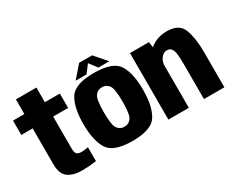

<svg xmlns="http://www.w3.org/2000/svg" viewBox="-104 -1104 1804 1488"><g transform="rotate(-30 798.0 -360.0)"><path d="M283.5 7.5Q203.5 7.5 157 -25.5Q110.5 -58.5 110.5 -147V-467H9V-595.5H110.5V-726.5H294V-595.5H428V-467H294V-185Q294 -143.5 307 -131.5Q320 -119.5 347 -119.5Q374.5 -119.5 408.5 -126V-2Q338.5 7.5 283.5 7.5Z M734.5 5Q563 5 515.2 -74.8Q467.5 -154.5 467.5 -299.5Q467.5 -444.5 515.2 -523.2Q563 -602 734.5 -602Q906 -602 953.8 -523.2Q1001.5 -444.5 1001.5 -299.5Q1001.5 -154.5 953.8 -74.8Q906 5 734.5 5ZM734.5 -122Q773 -122 795.5 -152.8Q818 -183.5 818 -298.5Q818 -414 795.5 -444.5Q773 -475 734.5 -475Q696 -475 673.2 -444.5Q650.5 -414 650.5 -298.5Q650.5 -183.5 673.2 -152.8Q696 -122 734.5 -122ZM584 -620.5 676.5 -727H792.5L885.5 -620.5H787.5L734.5 -690.5L681 -620.5Z M1055.5 0V-595.5H1225L1232 -546Q1295 -599.5 1387.5 -599.5Q1497 -599.5 1526.8 -518.8Q1556.5 -438 1556.5 -319V0H1374V-312Q1374 -413.5 1359.8 -442.5Q1345.5 -471.5 1313.5 -471.5Q1279.5 -471.5 1256.5 -436.5Q1244 -417 1238.5 -388.5V0Z"/></g></svg>

Font: Anybody ExtraBold
Style: Regular
Weight: 800
Designer: Tyler Finck
Foundry: Etcetera Type Company
Version: Version 1.010; ttfautohint (v1.8.3) -l 8 -r 50 -G 200 -x 14 